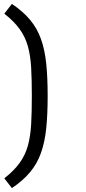

<svg xmlns="http://www.w3.org/2000/svg" viewBox="-20 -787 441 983"><path d="M41 176 2 126Q52.5 86.5 81 46.5Q109.5 6.5 122.8 -41.2Q136 -89 139.5 -151Q143 -213 143 -296Q143 -379 139.5 -440.8Q136 -502.5 122.8 -550Q109.5 -597.5 81 -637.5Q52.5 -677.5 2 -717L41 -767Q99 -728 135 -684.2Q171 -640.5 190.2 -586Q209.5 -531.5 216.8 -460.5Q224 -389.5 224 -296Q224 -202.5 216.8 -131.2Q209.5 -60 190.2 -5.2Q171 49.5 135 93.2Q99 137 41 176Z"/></svg>

Font: Expletus Sans
Style: Regular
Weight: 400
Designer: Jasper de Waard
Foundry: Designtown
Version: Version 7.500